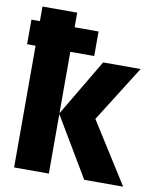

<svg xmlns="http://www.w3.org/2000/svg" viewBox="-85 -826 733 893"><g transform="rotate(10 281.5 -380.0)"><path d="M43 0V-575H3V-691H43V-760H207V-691H320V-575H207V-285L366 -553H543L376 -288L558 0H374L207 -281V0Z"/></g></svg>

Font: Noto Sans Mono SemiCondensed Black
Style: Regular
Weight: 900
Width: 4
Designer: Monotype Design Team
Foundry: Monotype Imaging Inc.
Version: Version 2.014; ttfautohint (v1.8.4.7-5d5b)